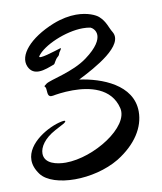

<svg xmlns="http://www.w3.org/2000/svg" viewBox="-80 -747 702 831"><g transform="rotate(-10 271.0 -331.5)"><path d="M275 -403C353 -442 492 -517 453 -581C440 -602 435 -630 408 -654C396 -665 361 -682 310 -682C281 -682 246 -676 208 -661C99 -617 42 -549 64 -498C74 -475 91 -468 110 -468C134 -468 161 -480 178 -486C185 -489 186 -504 203 -518C209 -523 208 -527 211 -533C218 -543 226 -554 216 -550C196 -544 112 -516 123 -533C152 -575 253 -619 329 -619C341 -619 352 -618 362 -616C368 -614 386 -602 386 -579C386 -558 371 -527 318 -488C254 -440 152 -424 133 -410C114 -395 125 -405 128 -389C131 -373 125 -349 152 -354C162 -356 197 -362 239 -362C312 -362 407 -343 429 -250C449 -165 280 -59 156 -59C117 -59 63 -70 63 -115C63 -143 85 -178 135 -205L176 -227C183 -231 195 -243 167 -237C112 -226 11 -171 11 -95C11 -75 18 -54 35 -31C60 2 118 19 183 19C248 19 321 2 378 -32C462 -84 505 -153 505 -222C505 -341 371 -390 275 -403Z"/></g></svg>

Font: Oregano
Style: Regular
Weight: 400
Designer: Astigmatic (AOETI)
Foundry: Astigmatic (AOETI)
Version: Version 1.000